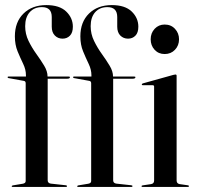

<svg xmlns="http://www.w3.org/2000/svg" viewBox="-20 -735 776 755"><path d="M167.5 -26Q167.5 -15 179.5 -13L238.5 -6.5Q243.5 -6 243.5 -3Q243.5 0 240 0H29Q26 0 26 -2.5Q26 -5 30.5 -6L69.5 -12.5Q81 -14.5 81 -23V-407.5Q81 -416 73.5 -417L13 -428Q10 -428.5 10 -431.5Q10 -434 13 -434H82V-439Q82 -461.5 71 -484.2Q60 -507 49.2 -533Q38.5 -559 38.5 -592Q38.5 -648.5 72.5 -681.8Q106.5 -715 162 -715Q214 -715 240.2 -689.8Q266.5 -664.5 266.5 -630Q266.5 -606.5 255 -594.8Q243.5 -583 226 -583Q208 -583 195.8 -595.2Q183.5 -607.5 183.5 -630V-668Q183.5 -707 145 -707Q114.5 -707 96.8 -687Q79 -667 79 -632Q79 -601.5 92.2 -574.2Q105.5 -547 123 -522.8Q140.5 -498.5 153.8 -476.5Q167 -454.5 167 -434H250Q255 -434 255 -431.5Q255 -425.5 244.5 -425.5H167.5ZM425 -26Q425 -15 437 -13L496 -6.5Q501 -6 501 -3Q501 0 497.5 0H286.5Q283.5 0 283.5 -2.5Q283.5 -5 288 -6L327 -12.5Q338.5 -14.5 338.5 -23V-407.5Q338.5 -416 331 -417L270.5 -428Q267.5 -428.5 267.5 -431.5Q267.5 -434 270.5 -434H339.5V-439Q339.5 -461.5 328.5 -484.2Q317.5 -507 306.8 -533Q296 -559 296 -592Q296 -648.5 330 -681.8Q364 -715 419.5 -715Q471.5 -715 497.8 -689.8Q524 -664.5 524 -630Q524 -606.5 512.5 -594.8Q501 -583 483.5 -583Q465.5 -583 453.2 -595.2Q441 -607.5 441 -630V-668Q441 -707 402.5 -707Q372 -707 354.2 -687Q336.5 -667 336.5 -632Q336.5 -601.5 349.8 -574.2Q363 -547 380.5 -522.8Q398 -498.5 411.2 -476.5Q424.5 -454.5 424.5 -434H507.5Q512.5 -434 512.5 -431.5Q512.5 -425.5 502 -425.5H425ZM627.5 -522.5Q603.5 -522.5 588 -539.2Q572.5 -556 572.5 -580.5Q572.5 -605 588.2 -621.8Q604 -638.5 627.5 -638.5Q652.5 -638.5 668.2 -621.5Q684 -604.5 684 -580.5Q684 -556 668 -539.2Q652 -522.5 627.5 -522.5ZM674.5 -437V-25.5Q674.5 -13 686.5 -11L718 -6.5Q723 -6 723 -3Q723 0 719 0H539.5Q536.5 0 536.5 -3Q536.5 -5 540.5 -6L574 -11Q586 -13 586 -25V-394.5Q586 -400 580 -400H541Q537.5 -400 537.5 -403Q537.5 -405 541.5 -407L661.5 -440.5Q667.5 -442 670 -442Q674.5 -442 674.5 -437Z"/></svg>

Font: Fraunces144ptRegular
Style: Regular
Weight: 400
Version: Version 1.000;[0bf87f6ff]